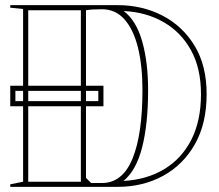

<svg xmlns="http://www.w3.org/2000/svg" viewBox="-20 -728 855 748"><path d="M20 -394H383V-314H20ZM40 -334H363V-374H40ZM437 -708Q534 -708 612.5 -667.5Q691 -627 738 -550Q785 -473 785 -361Q785 -247 739.5 -166.5Q694 -86 615.5 -43Q537 0 437 0H20V-10L70 -20V-693L20 -698V-708ZM377 -692Q356 -692 340.5 -691Q325 -690 315 -688V-35L335 -15H377Q457 -15 496 -109.5Q535 -204 535 -377Q535 -472 517.5 -542.5Q500 -613 465 -652.5Q430 -692 377 -692ZM90 -20H295V-688H90ZM461 -23Q551 -28 619 -68.5Q687 -109 725 -183Q763 -257 763 -361Q763 -462 724 -532.5Q685 -603 617 -642Q549 -681 462 -685Q511 -648 534 -566.5Q557 -485 557 -377Q557 -246 534 -155Q511 -64 461 -23Z"/></svg>

Font: Kalnia Glaze Thin
Style: Bold
Weight: 700
Version: Version 1.110